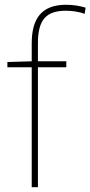

<svg xmlns="http://www.w3.org/2000/svg" viewBox="-20 -785 379 805"><path d="M258 -503V-528H139V-603C139 -701 172 -740 257 -740C282 -740 311 -736 335 -727L339 -753C314 -760 290 -765 257 -765C154 -765 113 -707 113 -603V-528L11 -525V-503H113V0H139V-503Z"/></svg>

Font: Noto Sans Arabic Thin
Style: Regular
Weight: 100
Designer: Monotype Design Team, Nadine Chahine, Nizar Qandah and Khaled Hosny
Foundry: Monotype Imaging Inc.
Version: Version 2.012